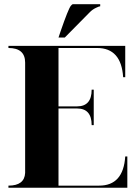

<svg xmlns="http://www.w3.org/2000/svg" viewBox="-20 -879 645 899"><path d="M253.9 -703.1 263.7 -732.4Q299.8 -836.9 311.5 -851.6Q317.4 -859.4 322.3 -859.4H449.2V-849.6Q444.3 -849.6 429.2 -842.3Q412.6 -834.5 399.9 -821.3L283.2 -703.1ZM19.5 -664.1H566.4V-517.6H556.6Q547.9 -654.3 434.6 -654.3H253.9V-380.9H340.8Q409.2 -380.9 409.2 -459H418.9V-293H409.2Q409.2 -371.1 340.8 -371.1H253.9V-9.8H444.3Q557.6 -9.8 566.4 -146.5H576.2V0H19.5V-9.8Q94.7 -9.8 97.7 -69.3V-585.9Q97.7 -654.3 19.5 -654.3Z"/></svg>

Font: spinwerad
Style: Bold
Weight: 700
Width: 7
Version: Version 0.3